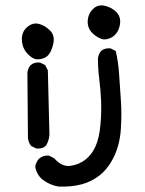

<svg xmlns="http://www.w3.org/2000/svg" viewBox="-20 -558 540 715"><path d="M197.3 136.7Q164.1 130.9 136.7 109.4Q115.2 89.8 111.3 62.5Q113.3 46.9 125 33.2Q140.6 19.5 162.1 21.5L181.6 31.2Q210.9 64.5 242.7 59.6Q274.4 54.7 297.9 36.6Q321.3 18.6 335.4 -12.2Q349.6 -43 354 -92.8Q358.4 -142.6 356.4 -184.1Q354.5 -225.6 349.6 -263.7Q344.7 -301.8 344.7 -340.8Q346.7 -356.4 356.4 -368.2Q370.1 -379.9 391.6 -377.9L411.1 -368.2Q420.9 -325.2 423.8 -278.3Q426.8 -231.4 430.2 -184.1Q433.6 -136.7 430.2 -79.6Q426.8 -22.5 405.8 22.5Q384.8 67.4 353 93.3Q321.3 119.1 282.2 128.9Q243.2 138.7 197.3 136.7ZM115.2 -4.9 95.7 -14.6Q82 -32.2 84 -55.7L82 -288.1Q84 -303.7 93.8 -315.4Q107.4 -327.1 128.9 -325.2L148.4 -315.4L158.2 -295.9L164.1 -55.7Q162.1 -32.2 150.4 -14.6Q136.7 -2.9 115.2 -4.9ZM117.2 -336.9Q99.6 -338.9 81.1 -359.4Q62.5 -379.9 61.5 -409.7Q60.5 -439.5 81.1 -457Q101.6 -474.6 124 -469.2Q146.5 -463.9 166 -444.8Q185.5 -425.8 178.2 -394Q170.9 -362.3 156.7 -349.6Q142.6 -336.9 117.2 -336.9ZM366.2 -411.1Q344.7 -415 325.2 -433.6Q305.7 -452.1 306.6 -479Q307.6 -505.9 326.2 -524.4Q344.7 -543 371.6 -536.1Q398.4 -529.3 414.6 -511.7Q430.7 -494.1 426.8 -467.8Q422.9 -441.4 406.2 -426.3Q389.6 -411.1 366.2 -411.1Z"/></svg>

Font: NaikaiFont
Style: Regular-Lite
Weight: 400
Version: Version 1.67